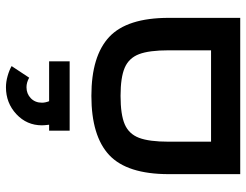

<svg xmlns="http://www.w3.org/2000/svg" viewBox="-111 -716 827 645"><g transform="rotate(-90 302.5 -393.5)"><path d="M565 -240V0H40V-240Q40 -380 104 -440Q168 -500 303 -500Q437 -500 501 -440Q565 -380 565 -240ZM149 -240V-98H456V-240Q456 -306 443 -340Q430 -374 397.5 -388Q365 -402 303 -402Q240 -402 207.5 -388Q175 -374 162 -340Q149 -306 149 -240ZM419 -642V-573H186V-642H206Q204 -658 204 -666Q204 -717 241.5 -752Q279 -787 332 -787Q350 -787 369.5 -781.5Q389 -776 403 -768L364 -709Q348 -718 332 -718Q310 -718 295 -703.5Q280 -689 280 -666Q280 -655 285 -642Z"/></g></svg>

Font: Cairo SemiBold
Style: Regular
Weight: 600
Designer: Mohamed Gaber, Accademia di Belle Arti di Urbino and others
Foundry: Kief Type Foundry, Accademia di Belle Arti di Urbino and others
Version: Version 3.011